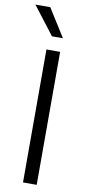

<svg xmlns="http://www.w3.org/2000/svg" viewBox="-118 -930 437 967"><g transform="rotate(10 100.5 -446.5)"><path d="M75 0V-680H145V0ZM91 -750 -19 -893H57L147 -750Z"/></g></svg>

Font: Glacial Indifference
Style: Regular
Weight: 400
Designer: Alfredo Marco Pradil
Version: Version 1.00